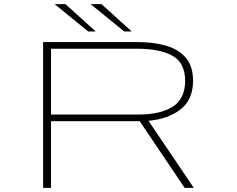

<svg xmlns="http://www.w3.org/2000/svg" viewBox="-20 -902 1140 922"><path d="M187 0V-700H640Q717.5 -700 777.8 -682.5Q838 -665 872.5 -624.5Q907 -584 907 -514Q907 -423.5 847 -376.8Q787 -330 693 -322L910.5 0H866.5L651 -320H649H225V0ZM225 -352H646Q750.5 -352 809.8 -390Q869 -428 869 -514Q869 -599.5 809 -633.8Q749 -668 637 -668H225ZM576.5 -751 415.5 -882H467.5L612.5 -751ZM403.5 -751 242.5 -882H294.5L439.5 -751Z"/></svg>

Font: Trispace Expanded Thin
Style: Regular
Weight: 100
Width: 7
Designer: Tyler Finck
Foundry: Etcetera Type Company
Version: Version 1.210; ttfautohint (v1.8.3)